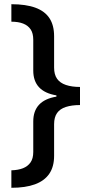

<svg xmlns="http://www.w3.org/2000/svg" viewBox="-20 -734 424 912"><path d="M34 75Q67 74 89.5 65Q112 56 125 37.5Q138 19 138 -12V-157Q138 -207 165.5 -236.5Q193 -266 248 -275V-281Q193 -290 165.5 -319.5Q138 -349 138 -399V-545Q138 -576 125.5 -594.5Q113 -613 90 -622Q67 -631 34 -631V-714Q103 -714 148 -697.5Q193 -681 215 -647.5Q237 -614 237 -562V-413Q237 -380 251 -360Q265 -340 293 -330.5Q321 -321 360 -321V-235Q321 -235 293 -226Q265 -217 251 -197Q237 -177 237 -144V6Q237 58 214 91.5Q191 125 146 141.5Q101 158 34 158Z"/></svg>

Font: Noto Sans Thai Medium
Style: Regular
Weight: 500
Designer: Monotype Design Team
Foundry: Monotype Imaging Inc.
Version: Version 2.001